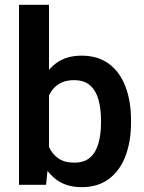

<svg xmlns="http://www.w3.org/2000/svg" viewBox="-20 -770 602 800"><path d="M320.8 9.8Q254.4 9.8 211.7 -23.9Q168.9 -57.6 145.3 -116.2Q121.6 -174.8 112.8 -249.5V-278.3Q121.6 -355 145.3 -413.3Q168.9 -471.7 211.4 -504.9Q253.9 -538.1 319.8 -538.1Q388.2 -538.1 434.1 -503.9Q480 -469.7 502.9 -408.9Q525.9 -348.1 525.9 -269.5V-259.3Q525.9 -180.7 502.9 -119.9Q480 -59.1 434.1 -24.7Q388.2 9.8 320.8 9.8ZM59.1 0V-750H184.1V-116.2L171.9 0ZM289.1 -92.3Q332 -92.3 356.2 -114.3Q380.4 -136.2 390.6 -174.1Q400.9 -211.9 400.9 -259.3V-269.5Q400.9 -314.5 390.9 -352.5Q380.9 -390.6 356.4 -413.3Q332 -436 288.1 -436Q258.3 -436 236.6 -426Q214.8 -416 200.2 -397.9Q185.5 -379.9 177.5 -355.5Q169.4 -331.1 167 -302.7V-225.1Q170.9 -188 184.3 -157.7Q197.8 -127.4 223.4 -109.9Q249 -92.3 289.1 -92.3Z"/></svg>

Font: Heebo SemiBold
Style: Regular
Weight: 600
Designer: Oded Ezer
Foundry: Ezer Type House
Version: Version 3.100